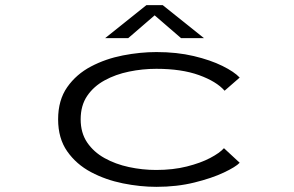

<svg xmlns="http://www.w3.org/2000/svg" viewBox="-20 -714 1140 745"><path d="M587 11Q524 11 457 -2.5Q390 -16 333 -46.2Q276 -76.5 240.8 -126.8Q205.5 -177 205.5 -251Q205.5 -325.5 240.8 -375.8Q276 -426 333 -456Q390 -486 457 -499Q524 -512 587 -512Q666.5 -512 731.8 -496.5Q797 -481 843 -458.2Q889 -435.5 910 -413L851.5 -362Q820 -398 752.2 -422.5Q684.5 -447 586.5 -447Q533 -447 480.8 -436.2Q428.5 -425.5 386 -402.2Q343.5 -379 318.2 -341.8Q293 -304.5 293 -251Q293 -198.5 318.2 -161.2Q343.5 -124 385.8 -100.5Q428 -77 480.2 -65.8Q532.5 -54.5 586 -54.5Q651.5 -54.5 705 -68Q758.5 -81.5 795.5 -101Q832.5 -120.5 849 -139L910 -82.5Q895 -66.5 848.5 -44.5Q802 -22.5 734.2 -5.8Q666.5 11 587 11ZM388 -566 548 -694H611.5L771.5 -566H682.5L580 -654.5L477.5 -566Z"/></svg>

Font: Trispace Expanded Light
Style: Regular
Weight: 300
Width: 7
Designer: Tyler Finck
Foundry: Etcetera Type Company
Version: Version 1.210; ttfautohint (v1.8.3)